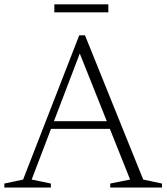

<svg xmlns="http://www.w3.org/2000/svg" viewBox="-22 -844 750 864"><path d="M189.5 -264V-298.5H499.5V-264ZM622.5 -36 707 -18V0H474V-18L563.5 -36L326.5 -629.5H347L120.5 -36L207 -18V0H-2.5V-18L82 -36L334.5 -685H360.5ZM222.5 -788.5V-824.5H465.5V-788.5Z"/></svg>

Font: Newsreader 16pt 16pt Light
Style: Regular
Weight: 300
Version: Version 1.003